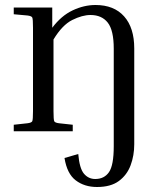

<svg xmlns="http://www.w3.org/2000/svg" viewBox="-20 -525 653 768"><path d="M35 -468V-495H189V-414Q225 -462 270.5 -483.5Q316 -505 362 -505Q436 -505 476.5 -459.5Q517 -414 517 -331V52Q517 97 502.5 136Q488 175 455.5 199Q423 223 368 223Q318 223 283 196.5Q248 170 238 107L293 91Q298 149 316 170Q334 191 361 191Q397 191 416 163.5Q435 136 435 60V-330Q435 -404 411 -434.5Q387 -465 342 -465Q309 -465 269 -445Q229 -425 194 -367V-81Q194 -46 197 -40Q200 -34 216 -32L271 -26V0H35V-26L90 -32Q106 -34 109 -40Q112 -46 112 -81V-414Q112 -449 109 -455Q106 -461 90 -463Z"/></svg>

Font: Inria Serif
Style: Regular
Weight: 400
Designer: Black Foundry Team
Foundry: Black Foundry
Version: Version 1.000; ttfautohint (v1.8.3)